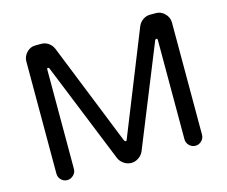

<svg xmlns="http://www.w3.org/2000/svg" viewBox="-98 -852 1139 963"><g transform="rotate(-15 471.5 -370.0)"><path d="M139 -23Q120 -23 107 -36.5Q94 -50 94 -68V-651Q94 -677 113 -697Q132 -717 158 -717H190Q209 -717 225.5 -706Q242 -695 251 -675L464 -143Q467 -136 472 -136Q478 -136 479 -143L692 -675Q701 -695 718 -706Q735 -717 753 -717H785Q811 -717 830.5 -697Q850 -677 850 -651V-68Q850 -50 836.5 -36.5Q823 -23 805 -23Q786 -23 772.5 -36.5Q759 -50 759 -68V-584Q759 -592 753 -592Q749 -592 746 -587L535 -65Q527 -47 509.5 -35Q492 -23 472 -23Q451 -23 433.5 -35Q416 -47 408 -65L197 -587Q195 -592 190 -592Q185 -592 185 -584V-68Q185 -50 171 -36.5Q157 -23 139 -23Z"/></g></svg>

Font: Huninn
Style: Regular
Weight: 400
Designer: justfont
Foundry: justfont
Version: Version 1.003